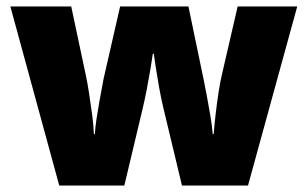

<svg xmlns="http://www.w3.org/2000/svg" viewBox="-20 -573 950 593"><path d="M484 -242Q478 -267 472 -300Q466 -333 461.5 -362.5Q457 -392 455 -407H452Q450 -392 445 -362Q440 -332 433.5 -298Q427 -264 420 -235L364 0H163L12 -553H200L245 -341Q250 -318 255 -285.5Q260 -253 264.5 -219.5Q269 -186 270 -159H273Q274 -179 278 -205Q282 -231 286.5 -257Q291 -283 295 -303Q299 -323 300 -330L351 -553H562L609 -327Q613 -308 618.5 -278.5Q624 -249 629.5 -217Q635 -185 637 -159H640Q642 -186 646 -220.5Q650 -255 655 -287.5Q660 -320 665 -341L714 -553H898L746 0H542Z"/></svg>

Font: Noto Sans Syriac Western Black
Style: Regular
Weight: 900
Designer: Patrick Giasson and the Monotype Design Team
Foundry: Monotype Imaging Inc.
Version: Version 3.000; ttfautohint (v1.8.4.7-5d5b)